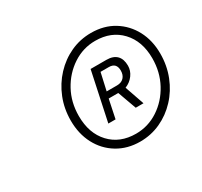

<svg xmlns="http://www.w3.org/2000/svg" viewBox="-94 -833 675 643"><g transform="rotate(-30 243.5 -512.0)"><path d="M282 -313Q233 -313 195 -336Q157 -359 136 -399Q115 -439 115 -490Q115 -536 131 -576Q147 -616 175.5 -646.5Q204 -677 241 -694Q278 -711 320 -711Q370 -711 407.5 -688Q445 -665 466 -625.5Q487 -586 487 -535Q487 -489 471 -448.5Q455 -408 426.5 -377.5Q398 -347 361 -330Q324 -313 282 -313ZM283 -343Q330 -343 369.5 -369Q409 -395 432.5 -438.5Q456 -482 456 -535Q456 -601 418.5 -641Q381 -681 319 -681Q272 -681 232.5 -655Q193 -629 169.5 -586Q146 -543 146 -490Q146 -423 183.5 -383Q221 -343 283 -343ZM219 -419 259 -607H320Q346 -607 359.5 -593.5Q373 -580 373 -554Q373 -535 361 -518.5Q349 -502 329 -494L355 -419H325L299 -491H262L247 -419ZM268 -515H308Q325 -515 334.5 -525Q344 -535 344 -552Q344 -582 315 -582H283Z"/></g></svg>

Font: Red Hat Text VF
Style: Italic
Weight: 300
Italic angle: -12°
Designer: Pentagram, MCKL
Foundry: Pentagram, MCKL
Version: Version 1.023